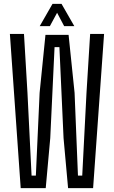

<svg xmlns="http://www.w3.org/2000/svg" viewBox="-20 -976 591 996"><path d="M87.4 0 31.3 -800H104.4L122.5 -494.4L143.8 -65.2H166L185.5 -494.4L215.8 -795H335.8L366.9 -494.4L384.4 -65.2H406.6L428.7 -494.4L447.6 -800H519.9L463 0H333.2L309.7 -259.6L288.2 -731.6H263L240.7 -259.6L217.2 0ZM186.2 -840.6 252.3 -955.8H299.3L365.4 -840.6H312.7L276.2 -909.7L238.8 -840.6Z"/></svg>

Font: Big Shoulders Display SC Thin
Style: Regular
Weight: 100
Designer: Patric King
Foundry: XO Type Co
Version: Version 2.002